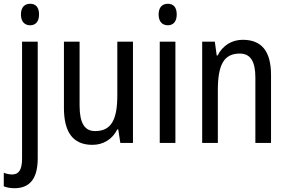

<svg xmlns="http://www.w3.org/2000/svg" viewBox="-46 -758 1526 1018"><path d="M65 -681C65 -644 84 -624 114 -624C143 -624 161 -644 161 -681C161 -719 144 -738 114 -738C84 -738 65 -719 65 -681ZM32 240C114 239 154 187 154 81V-537H71V83C71 143 53 167 19 167C3 167 -11 164 -26 158V230C-10 236 8 240 32 240Z M659 -537H576V-253C576 -126 546 -63 458 -63C402 -63 376 -106 376 -199V-537H293V-186C293 -62 337 10 444 10C500 10 549 -18 576 -72H581L592 0H659Z M844 -738C814 -738 795 -719 795 -681C795 -644 814 -624 844 -624C873 -624 891 -644 891 -681C891 -719 874 -738 844 -738ZM884 -537H801V0H884Z M1241 -547C1185 -547 1135 -518 1108 -464H1103L1093 -537H1026V0H1109V-279C1109 -413 1140 -474 1225 -474C1283 -474 1308 -431 1308 -347V0H1391V-360C1391 -488 1340 -547 1241 -547Z"/></svg>

Font: Noto Sans Ethiopic Condensed
Style: Regular
Weight: 400
Width: 3
Designer: Monotype Design Team
Foundry: Monotype Imaging Inc.
Version: Version 2.102